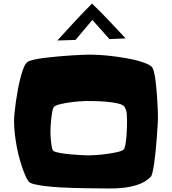

<svg xmlns="http://www.w3.org/2000/svg" viewBox="-20 -1069 974 1087"><path d="M874 -417Q874 -404.3 874 -392.1Q874 -379.9 873 -368.2Q872.1 -358.4 870.6 -334Q869.1 -309.6 866.7 -277.8Q864.3 -246.1 860.8 -210.9Q857.4 -175.8 853 -146Q848.6 -116.2 843.8 -94.7Q838.9 -73.2 834 -68.4Q804.7 -39.1 764.2 -24.9Q723.6 -10.7 679.7 -5.9Q635.7 -1 591.8 -2Q547.9 -2.9 509.8 -2.9Q497.1 -2.9 466.8 -3.4Q436.5 -3.9 397.9 -4.9Q359.4 -5.9 317.4 -8.3Q275.4 -10.7 238.8 -15.1Q202.1 -19.5 175.3 -25.9Q148.4 -32.2 141.6 -42Q133.8 -52.7 127.9 -65.4Q122.1 -78.1 117.2 -89.8Q104.5 -122.1 93.8 -158.7Q83 -195.3 75.7 -233.9Q68.4 -272.5 64 -310.5Q59.6 -348.6 59.6 -382.8Q59.6 -401.4 62.5 -431.2Q65.4 -460.9 70.3 -495.6Q75.2 -530.3 82 -566.4Q88.9 -602.5 97.2 -633.8Q105.5 -665 115.2 -688Q125 -710.9 136.7 -718.8Q146.5 -725.6 172.9 -731.4Q199.2 -737.3 234.4 -741.7Q269.5 -746.1 309.6 -749.5Q349.6 -752.9 385.7 -755.4Q421.9 -757.8 451.2 -758.8Q480.5 -759.8 494.1 -759.8Q512.7 -759.8 544.4 -757.8Q576.2 -755.9 613.3 -751.5Q650.4 -747.1 688.5 -740.7Q726.6 -734.4 759.3 -725.6Q792 -716.8 815.4 -706.1Q838.9 -695.3 844.7 -682.6Q849.6 -671.9 854 -651.9Q858.4 -631.8 861.3 -606.4Q864.3 -581.1 866.7 -552.7Q869.1 -524.4 870.6 -498.5Q872.1 -472.7 873 -451.2Q874 -429.7 874 -417ZM699.2 -384.8Q699.2 -404.3 697.3 -426.3Q695.3 -448.2 684.6 -464.8Q676.8 -476.6 647 -483.4Q617.2 -490.2 581.5 -493.2Q545.9 -496.1 512.7 -496.6Q479.5 -497.1 465.8 -497.1Q455.1 -497.1 428.2 -495.1Q401.4 -493.2 371.6 -488.8Q341.8 -484.4 316.4 -478Q291 -471.7 285.2 -462.9Q279.3 -456.1 275.9 -437Q272.5 -418 270 -396Q267.6 -374 266.6 -354Q265.6 -334 265.6 -325.2Q265.6 -317.4 266.1 -301.8Q266.6 -286.1 268.6 -269.5Q270.5 -252.9 272.9 -238.3Q275.4 -223.6 280.3 -216.8Q283.2 -211.9 297.9 -208Q312.5 -204.1 333.5 -200.7Q354.5 -197.3 377.9 -195.3Q401.4 -193.4 423.3 -191.9Q445.3 -190.4 462.4 -189.9Q479.5 -189.5 486.3 -189.5Q498 -189.5 526.9 -191.4Q555.7 -193.4 587.4 -197.8Q619.1 -202.1 646 -208.5Q672.9 -214.8 680.7 -223.6Q686.5 -230.5 690.4 -252.4Q694.3 -274.4 696.3 -300.3Q698.2 -326.2 698.7 -350.1Q699.2 -374 699.2 -384.8ZM691.4 -851.6 599.6 -847.7 502.9 -956.1 407.2 -842.8 304.7 -839.8Q353.5 -893.6 401.9 -945.8Q450.2 -998 501 -1048.8Q550.8 -1001 597.2 -951.7Q643.6 -902.3 691.4 -851.6Z"/></svg>

Font: Slackey
Style: Regular
Weight: 400
Designer: Squid
Foundry: Font Diner, Inc DBA Sideshow
Version: Version 1.000